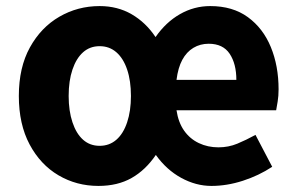

<svg xmlns="http://www.w3.org/2000/svg" viewBox="-20 -598 978 632"><path d="M304 14Q232 14 172.5 -21Q113 -56 77.5 -122.5Q42 -189 42 -282Q42 -376 78.5 -442Q115 -508 175.5 -543Q236 -578 308 -578Q367 -578 413.5 -551Q460 -524 492 -476Q526 -525 572.5 -551.5Q619 -578 672 -578Q746 -578 796 -541.5Q846 -505 871.5 -443Q897 -381 897 -304Q897 -282 894 -264Q891 -246 889 -235H561Q567 -195 586 -168Q605 -141 634.5 -127Q664 -113 699 -113Q732 -113 761 -125Q790 -137 821 -154L876 -49Q832 -20 779.5 -3Q727 14 676 14Q625 14 576.5 -12.5Q528 -39 493 -88Q459 -38 413 -12Q367 14 304 14ZM308 -118Q340 -118 363 -138Q386 -158 398.5 -195.5Q411 -233 411 -282Q411 -332 398.5 -369Q386 -406 363 -426Q340 -446 308 -446Q276 -446 253.5 -426Q231 -406 218.5 -369Q206 -332 206 -282Q206 -233 218.5 -195.5Q231 -158 253.5 -138Q276 -118 308 -118ZM561 -335H758Q758 -388 736 -421Q714 -454 667 -454Q639 -454 616.5 -440.5Q594 -427 580 -401Q566 -375 561 -335Z"/></svg>

Font: Noto Sans KR Thin ExtraBold
Style: Regular
Weight: 800
Version: Version 2.004-H2;hotconv 1.0.118;makeotfexe 2.5.65603